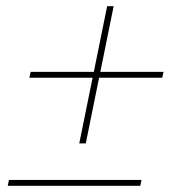

<svg xmlns="http://www.w3.org/2000/svg" viewBox="-20 -600 580 620"><path d="M236 -137 279 -349H75L79 -368H283L326 -580H347L304 -368H508L504 -349H300L257 -137ZM5 0 9 -19H437L433 0Z"/></svg>

Font: IBM Plex Sans Condensed Thin
Style: Italic
Weight: 100
Width: 3
Italic angle: -11°
Designer: Mike Abbink, Paul van der Laan, Pieter van Rosmalen
Foundry: Bold Monday
Version: Version 1.3